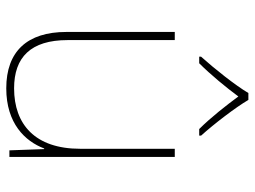

<svg xmlns="http://www.w3.org/2000/svg" viewBox="-120 -776 813 613"><g transform="rotate(90 286.5 -469.5)"><path d="M299 -856H277C253 -815 198 -746 161 -705V-699H182C219 -736 260 -786 288 -824C316 -786 355 -736 392 -699H413V-705C376 -746 323 -815 299 -856ZM481 -621H455V-319C455 -175 377 -108 262 -108C163 -108 108 -161 108 -279V-621H82V-275C82 -150 144 -83 262 -83C374 -83 431 -143 454 -204H456L460 -93H481Z"/></g></svg>

Font: Noto Sans Kannada UI Thin
Style: Regular
Weight: 100
Designer: Jelle Bosma - Monotype Design Team
Foundry: Monotype Imaging Inc.
Version: Version 2.005